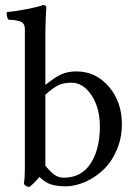

<svg xmlns="http://www.w3.org/2000/svg" viewBox="-20 -718 533 750"><path d="M157.2 -348.1V-70.8Q175.3 -48.3 191.7 -36.1Q208 -23.9 229 -23.9Q297.9 -23.9 334 -79.3Q370.1 -134.8 370.1 -224.1Q370.1 -296.4 337.6 -345.7Q305.2 -395 258.8 -395Q230 -395 209.5 -385.7Q189 -376.5 157.2 -348.1ZM73.2 0Q77.1 -19 77.1 -70.8V-605Q77.1 -624.5 63.7 -632.1Q50.3 -639.6 13.2 -641.1Q8.8 -645.5 7.1 -655Q5.4 -664.6 6.8 -670.9Q37.1 -673.3 83.3 -682.1Q129.4 -690.9 147.9 -698.2Q161.1 -698.2 161.1 -688Q161.1 -687 160.6 -681.9Q160.2 -676.8 159.7 -667.7Q159.2 -658.7 158.7 -647Q158.2 -635.3 157.7 -618.2Q157.2 -601.1 157.2 -583V-386.2Q195.8 -417.5 220.7 -428.2Q245.6 -439 278.8 -439Q354 -439 405 -379.6Q456.1 -320.3 456.1 -232.9Q456.1 -178.7 436 -132.1Q416 -85.4 383.8 -54.9Q351.6 -24.4 312.5 -7.3Q273.4 9.8 234.9 9.8Q201.2 9.8 178.2 2Q155.3 -5.9 133.8 -26.9Q116.2 -4.9 95.2 12.2Q81.1 12.2 73.2 0Z"/></svg>

Font: Common Serif
Style: Regular
Weight: 400
Designer: Philipp H. Poll, Khaled Hosny
Foundry: Stefan Peev, Context Ltd.
Version: Version 1.026